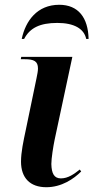

<svg xmlns="http://www.w3.org/2000/svg" viewBox="-20 -774 391 804"><path d="M71 -611H81C105 -657 147 -678 220 -678C290 -678 332 -654 341 -611H351C349 -700 308 -754 228 -754C136 -754 87 -687 71 -611ZM174 10C238 10 289 -25 320 -56L314 -64C290 -45 265 -27 235 -27C207 -27 196 -47 195 -87C195 -111 203 -161 209 -190L283 -536H69L67 -526H83C122 -526 139 -518 139 -487C139 -476 136 -462 133 -447L88 -230C78 -183 68 -137 68 -97C68 -29 106 10 174 10Z"/></svg>

Font: Noto Serif Display SemiBold
Style: Italic
Weight: 600
Italic angle: -12°
Designer: Monotype Design Team
Foundry: Monotype Imaging Inc.
Version: Version 2.009